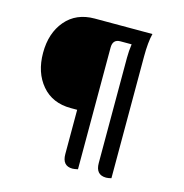

<svg xmlns="http://www.w3.org/2000/svg" viewBox="-107 -822 889 926"><g transform="rotate(15 337.5 -359.5)"><path d="M253 -723H541Q530 -679 530 -608V0Q514 4 504 4Q452 4 452 -55V-581Q452 -614 457 -649H401Q363 -649 363 -608V0Q345 4 336 4Q285 4 285 -55V-276H253Q161 -276 108 -338.5Q55 -401 55 -499.5Q55 -598 108 -660.5Q161 -723 253 -723Z"/></g></svg>

Font: Laila Medium
Style: Regular
Weight: 500
Designer: Hitesh Malaviya
Foundry: Indian Type Foundry
Version: Version 1.302;PS 1.0;hotconv 1.0.78;makeotf.lib2.5.61930; tt